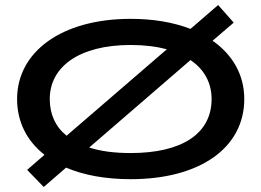

<svg xmlns="http://www.w3.org/2000/svg" viewBox="-20 -702 1040 764"><path d="M154 42 243 -35C313 -5 400 11 500 11C776 11 952 -114 952 -308C952 -403 907 -483 826 -540L910 -612L848 -682L738 -587C671 -613 591 -627 500 -627C224 -627 48 -495 48 -308C48 -217 87 -141 157 -86L88 -26ZM178 -308C178 -437 296 -523 500 -523C554 -523 602 -517 644 -506L245 -162C201 -197 178 -247 178 -308ZM500 -93C436 -93 381 -100 335 -115L738 -463C793 -426 822 -372 822 -308C822 -170 704 -93 500 -93Z"/></svg>

Font: Inconsolata UltraExpanded
Style: Bold
Weight: 700
Width: 9
Monospace: yes
Designer: Raph Levien, Cyreal, Brenton Simpson
Foundry: Raph Levien, Cyreal, Google
Version: Version 3.100